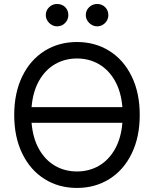

<svg xmlns="http://www.w3.org/2000/svg" viewBox="-20 -926 767 956"><path d="M363.3 9.8Q272.5 9.8 201.7 -34.7Q130.9 -79.1 90.8 -161.4Q50.8 -243.7 50.8 -353.5Q50.8 -463.4 90.8 -545.7Q130.9 -627.9 201.7 -672.4Q272.5 -716.8 363.3 -716.8Q453.6 -716.8 524.7 -672.4Q595.7 -627.9 635.7 -545.7Q675.8 -463.4 675.8 -353.5Q675.8 -243.7 635.7 -161.4Q595.7 -79.1 524.7 -34.7Q453.6 9.8 363.3 9.8ZM363.3 -72.3Q423.3 -72.3 472.2 -100.3Q521 -128.4 552 -182.9Q583 -237.3 589.4 -314.5H137.2Q143.6 -237.3 174.6 -182.9Q205.6 -128.4 254.4 -100.3Q303.2 -72.3 363.3 -72.3ZM589.4 -392.6Q583 -469.7 552 -524.2Q521 -578.6 472.2 -606.7Q423.3 -634.8 363.3 -634.8Q303.2 -634.8 254.4 -606.7Q205.6 -578.6 174.6 -524.2Q143.6 -469.7 137.2 -392.6ZM208 -850.6Q208 -874 224.6 -890.1Q241.2 -906.2 263.7 -906.2Q288.6 -906.2 304.4 -890.6Q320.3 -875 320.3 -850.6Q320.3 -828.1 304.2 -811.5Q288.1 -794.9 263.7 -794.9Q249.5 -794.9 236.6 -802.7Q223.6 -810.5 215.8 -823.5Q208 -836.4 208 -850.6ZM407.2 -850.6Q407.2 -874.5 424.1 -890.4Q440.9 -906.2 463.9 -906.2Q487.3 -906.2 503.4 -890.4Q519.5 -874.5 519.5 -850.6Q519.5 -835.9 512.2 -823.2Q504.9 -810.5 491.9 -802.7Q479 -794.9 463.9 -794.9Q449.2 -794.9 436 -802.7Q422.9 -810.5 415 -823.5Q407.2 -836.4 407.2 -850.6Z"/></svg>

Font: Pretendard JP
Style: Regular
Weight: 400
Designer: Base glyphs from Inter by Rasmus Andersson; Hangeul glyphs from Noto Sans CJK(Source Han Sans) by Jang Soo-young and Kan
Foundry: Kil Hyung-jin
Version: Version 1.309